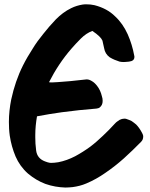

<svg xmlns="http://www.w3.org/2000/svg" viewBox="-20 -841 685 874"><path d="M107.4 -50.8C131.8 -30.3 158.2 -14.6 186.5 -3.9C216.8 6.8 247.1 11.7 277.3 12.7C288.1 12.7 299.8 11.7 310.5 10.7C332 7.8 352.5 2.9 373 -5.9C403.3 -18.6 432.6 -35.2 459 -53.7C489.3 -74.2 517.6 -96.7 543.9 -120.1C570.3 -144.5 596.7 -168.9 622.1 -195.3C628.9 -202.1 631.8 -210 631.8 -218.8V-222.7C630.9 -227.5 628.9 -232.4 626 -237.3C617.2 -253.9 608.4 -265.6 599.6 -274.4C592.8 -280.3 585.9 -285.2 579.1 -290C571.3 -293.9 563.5 -296.9 554.7 -299.8C551.8 -300.8 548.8 -300.8 545.9 -300.8C541 -300.8 537.1 -299.8 533.2 -298.8C526.4 -296.9 521.5 -293.9 516.6 -290C513.7 -288.1 510.7 -286.1 508.8 -284.2L502 -277.3C485.4 -258.8 466.8 -240.2 448.2 -222.7C429.7 -205.1 411.1 -188.5 391.6 -173.8C369.1 -157.2 345.7 -142.6 322.3 -129.9C297.9 -117.2 271.5 -107.4 245.1 -102.5C232.4 -100.6 222.7 -99.6 214.8 -99.6C211.9 -99.6 204.1 -98.6 184.6 -106.4C161.1 -115.2 147.5 -131.8 144.5 -156.2C141.6 -177.7 140.6 -197.3 140.6 -215.8V-226.6C140.6 -254.9 143.6 -283.2 148.4 -311.5C186.5 -318.4 223.6 -325.2 261.7 -330.1C313.5 -336.9 366.2 -342.8 418.9 -346.7C424.8 -347.7 429.7 -348.6 433.6 -351.6C437.5 -354.5 440.4 -358.4 443.4 -363.3C446.3 -369.1 447.3 -375 447.3 -381.8C447.3 -388.7 446.3 -396.5 443.4 -404.3C439.5 -420.9 432.6 -436.5 421.9 -450.2C415 -459 407.2 -466.8 398.4 -471.7C390.6 -476.6 382.8 -479.5 376 -479.5H373C348.6 -476.6 324.2 -474.6 299.8 -471.7C250 -467.8 229.5 -465.8 217.8 -465.8C211.9 -465.8 207 -465.8 203.1 -466.8C231.4 -522.5 265.6 -574.2 305.7 -620.1C318.4 -634.8 333 -650.4 348.6 -666C364.3 -681.6 381.8 -693.4 400.4 -700.2C426.8 -682.6 441.4 -668 446.3 -656.2C449.2 -643.6 452.1 -631.8 454.1 -621.1C457 -604.5 464.8 -590.8 479.5 -580.1C494.1 -571.3 508.8 -565.4 524.4 -560.5C529.3 -559.6 535.2 -558.6 542 -558.6C548.8 -558.6 557.6 -559.6 567.4 -560.5C584 -562.5 591.8 -569.3 591.8 -582C591.8 -584 591.8 -585.9 590.8 -588.9C585 -621.1 575.2 -653.3 561.5 -684.6C546.9 -716.8 528.3 -744.1 503.9 -766.6C479.5 -791 448.2 -807.6 410.2 -817.4C397.5 -820.3 385.7 -821.3 374 -821.3C368.2 -821.3 362.3 -821.3 356.4 -820.3C338.9 -817.4 321.3 -812.5 303.7 -803.7C277.3 -791 254.9 -773.4 234.4 -752.9C213.9 -731.4 194.3 -709 176.8 -686.5C159.2 -665 142.6 -642.6 127.9 -618.2C112.3 -593.8 97.7 -569.3 85 -543.9C60.5 -495.1 43 -443.4 31.2 -388.7C24.4 -354.5 20.5 -320.3 20.5 -286.1C20.5 -265.6 21.5 -244.1 24.4 -223.6C29.3 -190.4 38.1 -159.2 50.8 -128.9C63.5 -99.6 82 -73.2 107.4 -50.8Z"/></svg>

Font: ChillSide Comic
Style: Regular
Weight: 400
Designer: Koroletov, Abay Emes
Version: Version 1.000